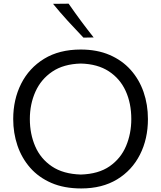

<svg xmlns="http://www.w3.org/2000/svg" viewBox="-20 -1040 898 1071"><path d="M433.1 11.2Q337.9 11.2 266.8 -19.5Q195.8 -50.3 148.4 -104.2Q101.1 -158.2 77.4 -228Q53.7 -297.9 53.7 -376Q53.7 -484.9 97.9 -572.8Q142.1 -660.6 226.3 -712.2Q310.5 -763.7 430.2 -763.7Q521.5 -763.7 591.3 -733.6Q661.1 -703.6 708.7 -650.4Q756.3 -597.2 780.8 -526.9Q805.2 -456.5 805.2 -376Q805.2 -265.1 760.7 -177.5Q716.3 -89.8 633.1 -39.3Q549.8 11.2 433.1 11.2ZM431.2 -66.4Q529.3 -69.3 591.6 -112.5Q653.8 -155.8 683.1 -225.3Q712.4 -294.9 712.4 -376Q712.4 -463.9 680.9 -532.7Q649.4 -601.6 586.9 -642.3Q524.4 -683.1 431.2 -685.5Q334.5 -683.1 271.5 -640.4Q208.5 -597.7 177.5 -528.3Q146.5 -459 146.5 -376Q146.5 -293 176.5 -223.6Q206.5 -154.3 269.5 -111.8Q332.5 -69.3 431.2 -66.4ZM445.3 -830.1Q400.9 -876.5 358.2 -923.3Q315.4 -970.2 275.9 -1018.6L362.8 -1019.5Q395.5 -972.2 430.4 -925Q465.3 -877.9 502.4 -831.1Z"/></svg>

Font: Pinar DS2-Regular
Style: Regular
Weight: 400
Designer: Amin Abedi
Version: Version 2.000